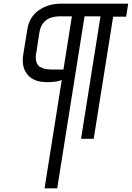

<svg xmlns="http://www.w3.org/2000/svg" viewBox="-20 -757 719 1047"><path d="M317 -322Q308 -316 286.5 -312.5Q265 -309 238 -309Q171 -309 137.5 -342Q104 -375 104 -429Q104 -443 108 -467L129 -597Q140 -665 191.5 -701Q243 -737 313 -737H679L668 -666H597L491 0H422L528 -668H441L292 270H223ZM326 -378 372 -668H306Q258 -668 230 -645.5Q202 -623 195 -581L179 -476Q175 -459 175 -447Q175 -406 198.5 -392Q222 -378 260 -378Z"/></svg>

Font: Exo Medium
Style: Italic
Weight: 500
Italic angle: -9°
Designer: Natanael Gama
Foundry: Natanael Gama
Version: Version 1.500; ttfautohint (v1.6)